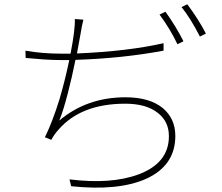

<svg xmlns="http://www.w3.org/2000/svg" viewBox="-20 -847 1040 898"><path d="M745 -610Q552 -574 333 -567Q316 -483 297 -410Q275 -325 257 -283Q386 -392 567 -392Q680 -392 742 -341Q800 -292 800 -211Q800 -72 662 -10Q532 47 313 24L305 -8Q500 16 627 -31Q770 -84 770 -210Q770 -279 718 -319Q664 -362 566 -362Q359 -362 254 -241Q233 -218 220 -193L190 -205Q225 -276 258 -382Q284 -470 304 -566H270Q231 -566 184 -569Q154 -571 100 -576L99 -610Q177 -596 269 -596H310Q315 -624 320 -652Q323 -673 326 -694Q331 -732 330 -758L370 -755Q367 -743 363 -724Q360 -707 357 -690Q352 -662 340 -597Q578 -607 745 -645ZM754 -792Q804 -722 838 -654L810 -640Q774 -715 726 -779ZM856 -827Q909 -756 943 -690L915 -676Q871 -762 829 -814Z"/></svg>

Font: Noto Sans CJK TC Thin
Style: Regular
Weight: 250
Designer: Ryoko NISHIZUKA ???? (kana & ideographs); Paul D. Hunt (Latin, Greek & Cyrillic); Wenlong ZHANG ??? (bopomofo); Sandoll 
Foundry: Adobe Systems Incorporated
Version: Version 1.004 January 19, 2016